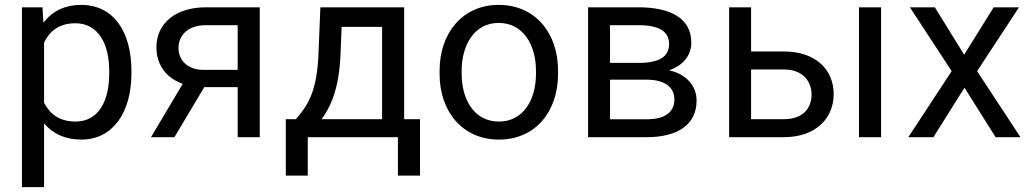

<svg xmlns="http://www.w3.org/2000/svg" viewBox="-20 -558 4193 781"><path d="M514.6 -269C514.6 -430.7 441.4 -538.1 309.6 -538.1C245.6 -538.1 196.3 -514.2 162.1 -472.2C160.2 -469.7 158.2 -467.8 156.7 -465.3L152.8 -528.3H69.3V203.1H159.2V-56.2L161.1 -54.2C196.3 -13.2 246.1 9.8 311 9.8C440.9 9.8 514.6 -103.5 514.6 -258.8ZM424.3 -258.8C424.3 -150.9 383.3 -63.5 287.1 -63.5C241.7 -63.5 209 -78.6 185.5 -102.5C175.3 -113.8 166.5 -126 159.2 -140.1V-384.8C165.5 -397.5 172.9 -409.2 181.6 -419.4C204.6 -446.3 237.8 -463.4 286.1 -463.4C381.8 -463.4 424.3 -377 424.3 -269Z M817.9 -528.3C689.9 -528.3 616.2 -459.5 616.2 -365.2C616.2 -318.8 633.3 -278.8 666 -249.5C682.1 -235.8 701.2 -225.1 723.1 -216.8L594.2 0H689.5L811 -203.6H946.8V0H1036.6V-528.3ZM761.7 -281.7C722.2 -297.4 706.1 -329.1 706.1 -363.3C706.1 -410.2 739.7 -455.6 817.9 -455.6H946.8V-273.9H807.6C789.6 -273.9 774.4 -276.4 761.7 -281.7Z M1283.2 -528.3 1275.4 -337.9C1269 -179.2 1229 -126.5 1183.6 -73.2H1142.6V156.2H1231.9V0H1598.6V156.2H1688.5V-73.2H1624V-528.3ZM1310.5 -107.9C1340.8 -160.6 1361.3 -234.4 1365.2 -337.9L1369.6 -448.7H1534.2V-73.2H1288.1C1295.9 -83.5 1303.2 -95.2 1310.5 -107.9Z M1768.1 -257.3C1768.1 -105 1860.8 9.8 2009.3 9.8C2158.7 9.8 2250 -105 2250 -257.3V-270.5C2250 -423.3 2157.7 -538.1 2008.3 -538.1C1861.3 -538.1 1768.1 -423.3 1768.1 -270.5ZM1857.9 -270.5C1857.9 -373.5 1908.7 -464.8 2008.3 -464.8C2109.4 -464.8 2160.2 -373.5 2160.2 -270.5V-257.3C2160.2 -153.3 2109.4 -63.5 2009.3 -63.5C1908.7 -63.5 1857.9 -153.3 1857.9 -257.3Z M2610.4 0C2736.3 0 2813.5 -50.8 2813.5 -148.9C2813.5 -198.2 2785.6 -239.7 2733.4 -262.2C2723.6 -266.6 2712.9 -269.5 2701.2 -272C2703.1 -272.5 2705.1 -273.4 2706.5 -273.9C2762.2 -294.4 2792 -335.9 2792 -384.3C2792 -482.4 2710 -528.3 2576.2 -528.3H2372.1V0ZM2610.4 -233.9C2685.5 -233.9 2723.1 -202.6 2723.1 -153.3C2723.1 -101.6 2685.1 -72.8 2610.4 -72.8H2461.4V-233.9ZM2461.4 -302.2V-455.6H2576.2C2659.7 -455.6 2701.7 -431.2 2701.7 -378.4C2701.7 -340.8 2678.7 -315.9 2632.8 -307.1C2617.7 -303.7 2600.6 -302.2 2580.6 -302.2Z M3035.2 -348.6V-528.3H2945.8V0H3168.5C3297.4 0 3371.1 -75.7 3371.1 -175.3C3371.1 -275.4 3297.4 -348.6 3168.5 -348.6ZM3564 -528.3H3474.1V0H3564ZM3035.2 -275.4H3168.5C3250 -275.4 3281.2 -222.7 3281.2 -173.3C3281.2 -121.6 3250 -73.2 3168.5 -73.2H3035.2Z M3782.7 -528.3H3681.2L3851.1 -268.6L3674.8 0H3776.9L3903.3 -201.2L4029.8 0H4130.9L3954.6 -268.6L4125 -528.3H4022L3901.9 -335.4Z"/></svg>

Font: Bert Sans
Style: Regular
Weight: 400
Designer: Christian Robertson (Google), Cristiano Sobral
Foundry: Google, Cristiano Sobral
Version: Version 3.101